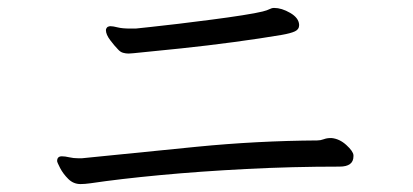

<svg xmlns="http://www.w3.org/2000/svg" viewBox="-20 -588 1040 484"><path d="M734 -524Q734 -514 723.5 -509Q713 -504 690 -500Q637 -491 570 -482Q503 -473 436.5 -466Q370 -459 318 -454Q315 -454 311.5 -453.5Q308 -453 304 -453Q297 -453 290 -455Q283 -457 277 -464Q269 -472 258 -486.5Q247 -501 247 -512Q247 -516 251 -520Q255 -522 258 -522Q265 -522 276.5 -519Q288 -516 309 -516H322Q330 -517 359.5 -520Q389 -523 430 -528Q471 -533 513.5 -538.5Q556 -544 591 -549.5Q626 -555 642 -559Q654 -562 659.5 -565Q665 -568 671 -568Q690 -568 711.5 -555.5Q733 -543 734 -526ZM871 -194Q871 -168 836 -168Q717 -168 600.5 -162Q484 -156 383 -146.5Q282 -137 208 -126Q201 -125 194.5 -124.5Q188 -124 183 -124Q165 -124 152 -137Q139 -150 131.5 -164.5Q124 -179 124 -182Q124 -188 127 -191Q130 -194 136 -194Q144 -194 154.5 -191.5Q165 -189 178 -189H186Q323 -203 475.5 -218Q628 -233 780 -234Q788 -234 796 -237Q804 -240 813 -240H816Q836 -238 853 -222.5Q870 -207 871 -197Z"/></svg>

Font: QiushuiShotai Bright
Style: Regular
Weight: 400
Designer: Christian Thalmann (Catharsis Fonts)
Version: Version 1.250;